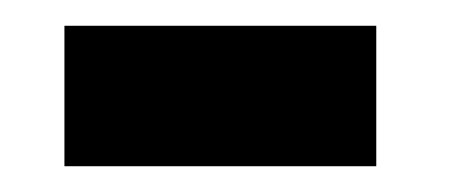

<svg xmlns="http://www.w3.org/2000/svg" viewBox="-20 -612 352 149"><path d="M30 -483H272V-592H30Z"/></svg>

Font: Noto Serif Hebrew
Style: Regular
Weight: 400
Designer: Monotype Design Team
Foundry: Monotype Imaging Inc.
Version: Version 1.901